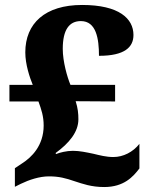

<svg xmlns="http://www.w3.org/2000/svg" viewBox="-20 -744 607 774"><path d="M400 10C480 10 517 -32 542 -65V-164C516 -131 477 -111 437 -111C408 -111 382 -118 357 -124C328 -130 301 -136 274 -136C248 -136 221 -129 206 -123L204 -127C259 -167 296 -212 296 -263C296 -286 294 -308 285 -336L444 -335V-402H264C251 -433 233 -496 233 -547C233 -624 259 -659 306 -659C368 -659 379 -588 379 -519C483 -519 518 -554 518 -603C518 -669 460 -724 311 -724C162 -724 82 -650 82 -533C82 -484 100 -431 112 -402H18V-335H135C147 -302 156 -275 156 -238C156 -156 106 -109 70 -86L40 -66V9L64 -3C97 -19 139 -33 177 -33C218 -33 244 -26 282 -13C313 -3 348 10 400 10Z"/></svg>

Font: Noto Serif Malayalam ExtraBold
Style: Regular
Weight: 800
Designer: Indian type Foundry, Jelle Bosma, Monotype Design Team
Foundry: Monotype Imaging Inc.
Version: Version 2.104